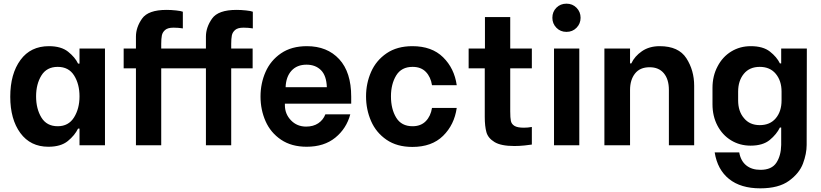

<svg xmlns="http://www.w3.org/2000/svg" viewBox="-20 -793 4480 1048"><path d="M92 -466Q147 -541 247 -541Q314 -541 352 -510.5Q390 -480 406 -446H414V-528H553V0H414V-91H406Q388 -54 350 -23Q312 8 244 8Q146 8 91 -67Q36 -142 36 -265Q36 -390 92 -466ZM177 -267Q177 -199 206 -151.5Q235 -104 295 -104Q354 -104 384 -152Q414 -200 414 -267Q414 -334 384.5 -381Q355 -428 295 -428Q235 -428 206 -381Q177 -334 177 -267Z M655 -528H722V-593Q722 -644 755.5 -691.5Q789 -739 889 -739Q914 -739 941.5 -736Q969 -733 978 -729V-638Q954 -642 927 -642Q896 -642 881.5 -629.5Q867 -617 863.5 -599.5Q860 -582 860 -553V-528H1104V-593Q1104 -644 1137.5 -691.5Q1171 -739 1271 -739Q1296 -739 1323.5 -736Q1351 -733 1360 -729V-638Q1336 -642 1309 -642Q1278 -642 1263.5 -629.5Q1249 -617 1245.5 -599.5Q1242 -582 1242 -553V-528H1359V-420H1242V0H1104V-420H860V0H722V-420H655Z M1402 -266Q1402 -338 1429.5 -400.5Q1457 -463 1514 -502Q1571 -541 1655 -541Q1766 -541 1831.5 -470Q1897 -399 1897 -265V-227H1535V-219Q1535 -171 1568 -136.5Q1601 -102 1651 -102Q1690 -102 1717 -120Q1744 -138 1756 -169H1892Q1871 -91 1810 -41.5Q1749 8 1654 8Q1571 8 1514 -30.5Q1457 -69 1429.5 -131.5Q1402 -194 1402 -266ZM1539 -317H1764Q1762 -380 1732 -410Q1702 -440 1653 -440Q1601 -440 1571 -407Q1541 -374 1539 -317Z M1978 -267Q1978 -338 2005.5 -400.5Q2033 -463 2090 -502Q2147 -541 2231 -541Q2337 -541 2398.5 -480.5Q2460 -420 2473 -328H2338Q2331 -373 2304.5 -400.5Q2278 -428 2232 -428Q2171 -428 2142.5 -381Q2114 -334 2114 -267Q2114 -198 2142.5 -151Q2171 -104 2232 -104Q2277 -104 2304 -131.5Q2331 -159 2338 -204H2473Q2460 -112 2398.5 -51.5Q2337 9 2231 9Q2147 9 2090 -30Q2033 -69 2005.5 -132Q1978 -195 1978 -267Z M2627 -528V-700H2765V-528H2883V-420H2765V-185Q2765 -150 2768.5 -133Q2772 -116 2788 -106Q2804 -96 2840 -96Q2861 -96 2883 -100V-4Q2872 -2 2843.5 1Q2815 4 2788 4Q2715 4 2679.5 -17.5Q2644 -39 2635 -71.5Q2626 -104 2626 -155V-420H2538V-528Z M3004 -528H3142V0H3004ZM3017 -751Q3039 -773 3072 -773Q3105 -773 3127 -750.5Q3149 -728 3149 -696Q3149 -664 3127 -641.5Q3105 -619 3072 -619Q3039 -619 3017 -641.5Q2995 -664 2995 -696Q2995 -729 3017 -751Z M3419 -528V-447H3426Q3444 -486 3484 -513.5Q3524 -541 3581 -541Q3684 -541 3726.5 -475Q3769 -409 3769 -325V0H3631V-302Q3631 -360 3603.5 -393Q3576 -426 3526 -426Q3473 -426 3446 -391.5Q3419 -357 3419 -302V0H3279V-528Z M3897 -431Q3924 -483 3971.5 -512Q4019 -541 4078 -541Q4145 -541 4182.5 -511.5Q4220 -482 4237 -447H4244V-528H4384L4383 -2Q4383 46 4363 99.5Q4343 153 4286.5 194Q4230 235 4130 235Q4023 235 3959.5 184Q3896 133 3881 39H4015Q4023 85 4053 109.5Q4083 134 4131 134Q4192 134 4217.5 95.5Q4243 57 4244 -2V-97H4237Q4219 -60 4181.5 -29Q4144 2 4077 2Q4018 2 3970.5 -27Q3923 -56 3896 -107.5Q3869 -159 3869 -224V-313Q3869 -379 3897 -431ZM4041 -148Q4072 -110 4127 -110Q4183 -110 4214.5 -147.5Q4246 -185 4246 -245V-293Q4246 -352 4214.5 -390Q4183 -428 4127 -428Q4071 -428 4040 -390Q4009 -352 4009 -293V-245Q4009 -185 4041 -148Z"/></svg>

Font: Lopes Sans
Style: Bold
Weight: 700
Designer: Gabriel Lam, Diego Maldonado
Foundry: TypeRant, Foresti Design
Version: Version 4.000